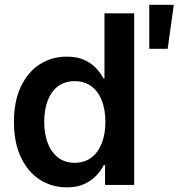

<svg xmlns="http://www.w3.org/2000/svg" viewBox="-20 -784 767 814"><path d="M263.7 10.3Q198.2 10.3 147.5 -23.2Q96.7 -56.6 67.9 -118.7Q39.1 -180.7 39.1 -267.1Q39.1 -354.5 68.4 -416.5Q97.7 -478.5 148.4 -511.2Q199.2 -543.9 263.2 -543.9Q306.6 -543.9 337.2 -530Q367.7 -516.1 387.5 -494.9Q407.2 -473.6 418.9 -451.2H422.9V-727.5H548.8V0H425.3V-84H419.9Q408.2 -60.5 387.7 -39.1Q367.2 -17.6 336.9 -3.7Q306.6 10.3 263.7 10.3ZM296.4 -93.8Q337.4 -93.8 366.7 -115.5Q396 -137.2 411.4 -176.5Q426.8 -215.8 426.8 -267.6Q426.8 -319.8 411.4 -358.6Q396 -397.5 366.7 -418.7Q337.4 -439.9 296.4 -439.9Q255.4 -439.9 226.3 -418.5Q197.3 -397 182.4 -358.2Q167.5 -319.3 167.5 -267.6Q167.5 -215.8 182.6 -176.8Q197.8 -137.7 226.6 -115.7Q255.4 -93.8 296.4 -93.8ZM612.8 -577.1V-763.7H716.8L690.9 -577.1Z"/></svg>

Font: Inter 20pt SemiBold
Style: Regular
Weight: 600
Version: Version 4.001;git-66647c0bb